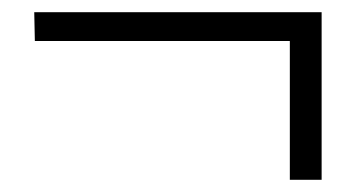

<svg xmlns="http://www.w3.org/2000/svg" viewBox="-20 -405 585 314"><path d="M37 -338H454V-111H506V-385H36Z"/></svg>

Font: GenEiGothic-pro-Light
Style: Regular
Weight: 300
Designer: Ryoko NISHIZUKA (kana & ideographs); Paul D. Hunt (Latin, Greek & Cyrillic); Wenlong ZHANG (bopomofo); Sandoll Communica
Foundry: Adobe Systems Incorporated; o_tamon
Version: Version 1.000.140830